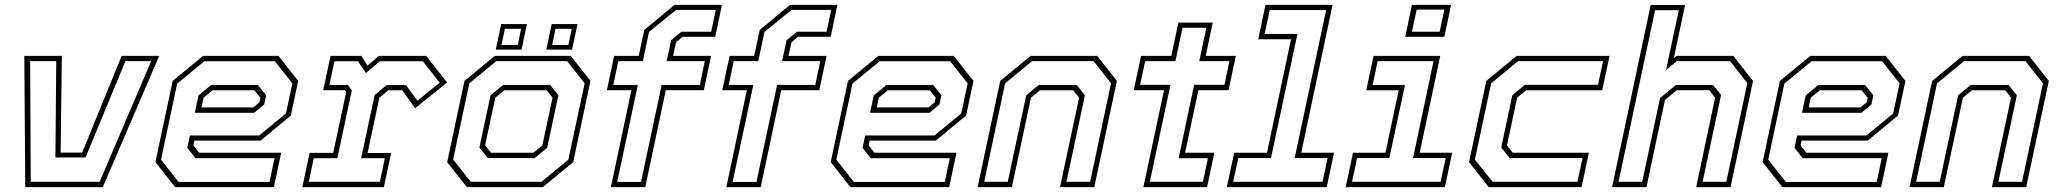

<svg xmlns="http://www.w3.org/2000/svg" viewBox="-20 -770 8470 790"><path d="M84 0 80 -540H234.5L229.5 -142H318L480.5 -540H635L403 0ZM106.5 -22H390L602 -518.5H496L332 -122H208L211.5 -518.5H104Z M1126 -540 1207 -437 1176.5 -294.5 1052 -191.5H780L775.5 -172L799.5 -141.5H1137L1107 0H700.5L619.5 -103L690.5 -437L815.5 -540ZM1041 -420.5 1075 -378 1067 -340 1026 -306H781.5L796.5 -377L849 -420.5ZM1111 -518H821L709 -426L642.5 -113L714.5 -21.5H1089L1109.5 -119H784.5L750.5 -162L761.5 -212.5H1046.5L1156.5 -303L1183 -427ZM1027 -398.5H854.5L817.5 -368L809 -328H1022L1047.5 -349L1051.5 -368Z M1224 0 1254 -141H1351L1404.5 -391.5L1398.5 -399H1310L1340 -540H1466.5L1492 -500L1539 -540H1733.5L1819.5 -430.5L1688 -324.5L1635 -398.5H1578L1541 -368L1492.5 -140.5H1589.5L1559.5 0ZM1250.5 -22H1543L1563.5 -119H1466L1521.5 -379L1571 -420H1650.5L1697.5 -355.5L1789 -430L1720 -518H1543L1485.5 -469.5L1452.5 -518H1356L1335.5 -420.5H1411.5L1427.5 -398L1368 -119H1271Z M1901 0 1820 -103 1891 -437 2016 -540H2328.5L2409.5 -437L2338.5 -103L2213.5 0ZM1917 -22H2208L2318.5 -113L2385.5 -427L2313.5 -518.5H2022L1911 -427L1844.5 -114ZM1987 -119.5 1952.5 -163 1998.5 -378 2050 -420.5H2243.5L2277.5 -378L2231.5 -162L2180 -119.5ZM2000 -141.5H2174.5L2211.5 -172L2253.5 -368L2229.5 -398.5H2055L2018 -368L1976 -172ZM2228 -566 2250 -671H2356L2334 -566ZM2020 -566 2042 -671H2148L2126 -566ZM2043.5 -585H2110.5L2124 -651.5H2057.5ZM2252 -585H2318.5L2332.5 -651.5H2265.5Z M2493.5 0 2578 -399H2477L2507 -540H2608L2631 -647L2755.5 -750H2950.5L2923 -618.5H2788.5L2761.5 -596L2749.5 -540H2906L2876 -399H2719.5L2635 0ZM2519.5 -21.5H2617.5L2702.5 -420.5H2859.5L2880 -518.5H2723L2741.5 -604.5L2784 -639.5H2906L2925 -729H2761.5L2650.5 -638.5L2625 -518.5H2524L2503.5 -420.5H2604.5ZM2968.5 0 3053 -399H2952L2982 -540H3083L3106 -647L3230.5 -750H3425.5L3398 -618.5H3263.5L3236.5 -596L3224.5 -540H3381L3351 -399H3194.5L3110 0ZM2994.5 -21.5H3092.5L3177.5 -420.5H3334.5L3355 -518.5H3198L3216.5 -604.5L3259 -639.5H3381L3400 -729H3236.5L3125.5 -638.5L3100 -518.5H2999L2978.5 -420.5H3079.5Z M3904.5 -540 3985.5 -437 3955 -294.5 3830.5 -191.5H3558.5L3554 -172L3578 -141.5H3915.5L3885.5 0H3479L3398 -103L3469 -437L3594 -540ZM3819.5 -420.5 3853.5 -378 3845.5 -340 3804.5 -306H3560L3575 -377L3627.5 -420.5ZM3889.5 -518H3599.5L3487.5 -426L3421 -113L3493 -21.5H3867.5L3888 -119H3563L3529 -162L3540 -212.5H3825L3935 -303L3961.5 -427ZM3805.5 -398.5H3633L3596 -368L3587.5 -328H3800.5L3826 -349L3830 -368Z M4002.5 0 4095.5 -437 4220.5 -540H4494.5L4575.5 -437L4482.5 0H4341.5L4420 -368L4396 -398.5H4259L4222 -368L4143.5 0ZM4029.5 -22H4126.5L4202.5 -378L4254 -420.5H4410L4444 -378L4368 -22H4465.5L4551.5 -427L4479.5 -518.5H4226.5L4115.5 -427Z M4684.5 0 4769.5 -399H4645L4675 -540H4799.5L4828.5 -677H4970L4941 -540H5065L5035 -399H4911L4856 -141.5H4976.5L4946.5 0ZM4711 -22H4929.5L4950 -119H4829.5L4893.5 -421H5018L5038.5 -518.5H4914.5L4943.5 -655.5H4845.5L4816.5 -518.5H4692L4671 -421H4796Z M5028 0 5058 -141.5H5193L5292 -608.5H5157L5187 -750H5463L5334 -141.5H5469L5439 0ZM5054 -22H5421.5L5442.5 -119.5H5307L5436.5 -728.5H5204.5L5183.5 -630.5H5318.5L5209.5 -119.5H5075Z M5762 -618.5 5789.5 -750H5950.5L5923 -618.5ZM5789.5 -639.5H5903.5L5923 -730.5H5809ZM5517 0 5547 -141.5H5680.5L5735 -398.5H5601.5L5631.5 -540H5906L5821.5 -141.5H5955L5925 0ZM5543 -22H5907.5L5928.5 -119.5H5794L5878.5 -518.5H5648.5L5628 -420.5H5761L5696.5 -119.5H5564Z M6105.5 0 6024.5 -103 6095.5 -437 6220.5 -540H6602.5L6572.5 -398.5H6259.5L6222.5 -368L6180.5 -172L6204.5 -141.5H6517.5L6487.5 0ZM6121.5 -22H6470.5L6491.5 -119.5H6191.5L6157 -163L6202.5 -378L6254.5 -421H6555L6576 -518.5H6226.5L6115.5 -427L6048.5 -113.5Z M6613 0 6772 -749.5H6913.5L6867 -530.5L6878.5 -540H7112L7193 -437L7100.5 0H6959L7037 -368L7013 -399H6879L6830.5 -358.5L6754.5 0ZM6639.5 -22H6737L6810.5 -367L6876 -420.5H7028.5L7061.5 -379.5L6985.5 -22H7083L7169.5 -428L7098.5 -518.5H6879.5L6835 -482L6887.5 -728H6790Z M7739 -540 7820 -437 7789.5 -294.5 7665 -191.5H7393L7388.5 -172L7412.5 -141.5H7750L7720 0H7313.5L7232.5 -103L7303.5 -437L7428.5 -540ZM7654 -420.5 7688 -378 7680 -340 7639 -306H7394.5L7409.5 -377L7462 -420.5ZM7724 -518H7434L7322 -426L7255.5 -113L7327.5 -21.5H7702L7722.5 -119H7397.5L7363.5 -162L7374.5 -212.5H7659.5L7769.5 -303L7796 -427ZM7640 -398.5H7467.5L7430.5 -368L7422 -328H7635L7660.5 -349L7664.5 -368Z M7837 0 7930 -437 8055 -540H8329L8410 -437L8317 0H8176L8254.5 -368L8230.5 -398.5H8093.5L8056.5 -368L7978 0ZM7864 -22H7961L8037 -378L8088.5 -420.5H8244.5L8278.5 -378L8202.5 -22H8300L8386 -427L8314 -518.5H8061L7950 -427Z"/></svg>

Font: Tourney ExtraLight
Style: Italic
Weight: 250
Italic angle: -12°
Version: Version 1.015